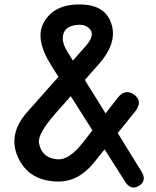

<svg xmlns="http://www.w3.org/2000/svg" viewBox="-20 -788 694 853"><path d="M612.3 -20Q630.4 17.1 598.1 37.1Q561.5 59.6 536.1 19.5L444.8 -124.5L396.5 -64.5Q328.1 20 236.3 18.6Q107.4 16.1 59.6 -89.8Q13.7 -191.9 101.6 -291L239.7 -446.8L209 -495.1Q131.3 -617.2 176.8 -692.4Q226.6 -774.9 351.1 -767.6Q453.6 -761.7 477.1 -674.8Q498.5 -593.8 421.4 -505.9L356.9 -432.6L449.2 -284.2L502.9 -353.5Q536.1 -396 576.2 -367.2Q616.7 -337.9 579.1 -291L502.9 -196.8ZM303.7 -519 356.4 -578.1Q399.9 -627 383.8 -652.3Q366.2 -679.7 329.1 -677.7Q274.9 -674.8 262.7 -640.6Q250 -605.5 279.3 -558.6ZM294.4 -360.8 227.5 -285.2Q145.5 -191.9 153.3 -152.3Q165.5 -85 236.3 -80.1Q287.6 -76.7 349.6 -156.2L390.6 -209Z"/></svg>

Font: Comic Relief LRS
Style: Regular
Weight: 400
Designer: Jeff Davis
Foundry: Loudifier
Version: Version 1.0